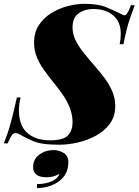

<svg xmlns="http://www.w3.org/2000/svg" viewBox="-55 -742 724 1003"><path d="M649 -715Q639 -689 622 -639.5Q605 -590 590 -511H570Q573 -525 574.5 -540Q576 -555 576 -566Q576 -607 558.5 -635.5Q541 -664 509 -679.5Q477 -695 432 -695Q389 -695 356.5 -673Q324 -651 324 -598Q324 -564 340 -531.5Q356 -499 381.5 -467Q407 -435 435.5 -402.5Q464 -370 489.5 -336.5Q515 -303 531 -266Q547 -229 547 -188Q547 -133 518 -94.5Q489 -56 444 -32Q399 -8 349 3Q299 14 256 14Q204 14 171 9Q138 4 114 -6.5Q90 -17 62 -32Q52 -38 43 -42.5Q34 -47 28 -47Q15 -47 7 -36Q-1 -25 -15 7H-35Q-26 -15 -16 -44Q-6 -73 6 -118.5Q18 -164 33 -233H53Q48 -218 45.5 -195.5Q43 -173 44 -155Q47 -82 90 -45.5Q133 -9 207 -9Q277 -9 300.5 -35.5Q324 -62 324 -101Q324 -143 309.5 -179.5Q295 -216 272 -248.5Q249 -281 223.5 -312.5Q198 -344 175 -376Q152 -408 137.5 -443.5Q123 -479 123 -519Q123 -572 147.5 -610Q172 -648 212 -673Q252 -698 298 -710Q344 -722 386 -722Q457 -722 499 -704.5Q541 -687 563 -676Q571 -672 581 -667Q591 -662 596 -662Q610 -662 629 -715ZM225 42Q252 42 277 56.5Q302 71 302 106Q302 167 255.5 203Q209 239 138 241V220Q185 219 216.5 204.5Q248 190 255 166Q242 174 225.5 179Q209 184 188 184Q154 184 136 171Q118 158 118 131Q118 90 150 66Q182 42 225 42Z"/></svg>

Font: Playfair Display Black
Style: Italic
Weight: 900
Italic angle: -14°
Designer: Claus Eggers Sørensen
Foundry: Claus Eggers Sørensen
Version: Version 1.203